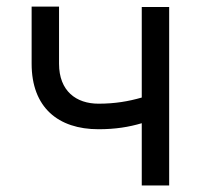

<svg xmlns="http://www.w3.org/2000/svg" viewBox="-20 -567 614 587"><path d="M497.2 -545.5H413.4V-268.8C372.9 -257.1 331.3 -250 281.2 -250C213.1 -250 160.5 -288.4 160.5 -372.2V-546.9H76.7V-372.2C76.7 -238.6 157.7 -171.9 281.2 -171.9C332.7 -171.9 373.9 -178.6 413.4 -190.3V0H497.2Z"/></svg>

Font: Margiela Sans
Style: Regular
Weight: 400
Designer: Stefan Endress, Andreas Faust
Version: Version 1.100;FEAKit 1.0